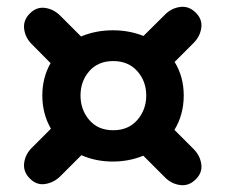

<svg xmlns="http://www.w3.org/2000/svg" viewBox="-20 -607 655 558"><path d="M73 -178 128 -233Q103 -276 103 -329.5Q103 -381.5 127 -423.5L73 -478Q53.5 -497 50.2 -522.8Q47 -548.5 67 -568Q86 -587.5 111 -584Q136 -580.5 155 -561.5L215.5 -501Q258.5 -519 308 -519Q355.5 -519 397 -502.5L459 -564Q478 -583.5 503.8 -586.8Q529.5 -590 549 -570Q568.5 -551 565 -526Q561.5 -501 542.5 -482L487.5 -427Q514 -384 514 -329.5Q514 -274 487 -229.5L542.5 -174Q561.5 -155 565 -130Q568.5 -105 549 -86Q529.5 -66 503.8 -69.2Q478 -72.5 459 -92L396.5 -154.5Q355 -137.5 308 -137.5Q258.5 -137.5 216.5 -156L155 -94.5Q136 -76 111 -72.2Q86 -68.5 67 -88Q47 -107.5 50.2 -133.2Q53.5 -159 73 -178ZM309 -228.5Q353 -228.5 379 -258.2Q405 -288 405 -329.5Q405 -371 379 -400.2Q353 -429.5 309 -429.5Q265 -429.5 239.5 -400.2Q214 -371 214 -329.5Q214 -288 239.5 -258.2Q265 -228.5 309 -228.5Z"/></svg>

Font: Fraunces 9pt SuperSoft Black
Style: Regular
Weight: 900
Version: Version 1.000;[b76b70a41]